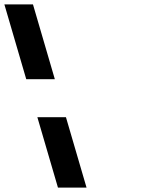

<svg xmlns="http://www.w3.org/2000/svg" viewBox="-110 -686 660 873"><path d="M139.3 -326 39.9 -666H-90.1L9.3 -326ZM283.5 167 189.9 -153H59.9L153.5 167Z"/></svg>

Font: Din Kursivschrift
Style: BreitLeft
Weight: 400
Version: Version 1.089